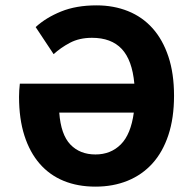

<svg xmlns="http://www.w3.org/2000/svg" viewBox="-20 -684 715 716"><path d="M336 12Q270 12 217.5 -9.5Q165 -31 128 -73.5Q91 -116 71 -178.5Q51 -241 51 -323Q51 -346 54 -372H481Q473 -460 434 -501.5Q395 -543 323 -543Q276 -543 241 -524.5Q206 -506 180 -482L113 -583Q151 -618 207.5 -641Q264 -664 340 -664Q404 -664 457.5 -642.5Q511 -621 549 -578.5Q587 -536 608 -473Q629 -410 629 -327Q629 -244 608 -180.5Q587 -117 548.5 -74.5Q510 -32 456 -10Q402 12 336 12ZM336 -108Q393 -108 430.5 -145.5Q468 -183 479 -264H201Q207 -182 242.5 -145Q278 -108 336 -108Z"/></svg>

Font: Giro Regular
Style: Bold
Weight: 700
Designer: Paul D. Hunt
Foundry: Adobe Systems Incorporated
Version: Version 1.000;PS 1.0;hotconv 1.0.88;makeotf.lib2.5.647800